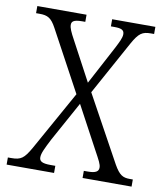

<svg xmlns="http://www.w3.org/2000/svg" viewBox="-81 -782 736 849"><g transform="rotate(10 287.0 -357.0)"><path d="M6 0H219V-32H198C159 -32 147 -40 147 -58C147 -76 159 -100 181 -143L279 -321L380 -133C405 -87 413 -73 413 -58C413 -41 401 -32 365 -32H347V0H567V-32H553C522 -32 506 -41 482 -83L319 -380L452 -622C480 -672 495 -682 534 -682H548V-714H354V-682H370C401 -682 414 -676 414 -657C414 -640 403 -620 390 -594L297 -419L203 -595C186 -626 178 -644 178 -658C178 -672 185 -682 225 -682H239V-714H18V-682H34C70 -682 87 -673 109 -632L256 -360L106 -91C78 -43 65 -32 21 -32H6Z"/></g></svg>

Font: Noto Serif Khmer SemiCondensed Light
Style: Regular
Weight: 300
Width: 4
Designer: Danh Hong and the Monotype Design Team
Foundry: Monotype Imaging Inc.
Version: Version 2.004